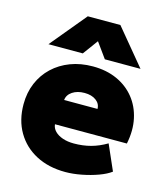

<svg xmlns="http://www.w3.org/2000/svg" viewBox="-116 -862 840 967"><g transform="rotate(15 304.0 -378.5)"><path d="M314.5 15Q227 15 161.5 -19.5Q96 -54 59.8 -116Q23.5 -178 23.5 -261Q23.5 -321.5 44.8 -371.8Q66 -422 104.8 -458.5Q143.5 -495 196.2 -515Q249 -535 312.5 -535Q383.5 -535 438.8 -510Q494 -485 530 -440.2Q566 -395.5 579 -335.2Q592 -275 577.5 -204H202.5Q204.5 -183.5 219.8 -168Q235 -152.5 260.5 -143.8Q286 -135 318.5 -135Q366 -135 407 -146Q448 -157 488.5 -181L546.5 -49Q523.5 -31.5 484 -17Q444.5 -2.5 399.5 6.2Q354.5 15 314.5 15ZM215.5 -334H389.5Q389.5 -361 366.5 -378Q343.5 -395 306.5 -395Q268.5 -395 243.2 -378Q218 -361 215.5 -334ZM66.5 -585 221.5 -772H391.5L546.5 -585H360.5L303.5 -664L245.5 -585Z"/></g></svg>

Font: Geologica Roman Black
Style: Regular
Weight: 900
Designer: Sindre Bremnes, Frode Helland
Foundry: Monokrom Skriftforlag AS
Version: Version 1.010;gftools[0.9.28]